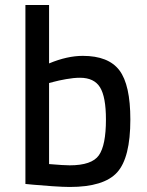

<svg xmlns="http://www.w3.org/2000/svg" viewBox="-20 -732 583 763"><path d="M309 -510Q411 -510 454.5 -452.5Q498 -395 498 -257Q498 -105 445.5 -47Q393 11 257 11Q232 11 188 8Q144 5 112 2L81 -1V-712H175V-480Q247 -510 309 -510ZM257 -75Q345 -75 373 -115Q401 -155 401 -257Q401 -347 377.5 -385Q354 -423 298 -423Q273 -423 242.5 -417.5Q212 -412 194 -407L175 -402V-80Q234 -75 257 -75Z"/></svg>

Font: TitilliumText22L Lt
Style: Medium
Weight: 500
Designer: Campivisivi
Foundry: Campivisivi
Version: 1.000